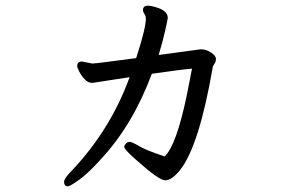

<svg xmlns="http://www.w3.org/2000/svg" viewBox="-20 -607 1040 674"><path d="M218 47Q205 47 205 31Q205 19 233 -9Q368 -152 435 -336L304 -316Q289 -316 277 -329Q265 -342 258 -356Q251 -370 251 -375Q251 -391 268 -391L304 -384Q316 -384 458 -403Q492 -508 492 -541Q492 -551 487 -558Q482 -565 482 -572Q482 -587 499 -587Q511 -587 526 -582Q569 -570 569 -544Q569 -541 560 -500.5Q551 -460 537 -414L685 -434Q704 -434 721 -422.5Q738 -411 738 -401Q738 -391 733.5 -384.5Q729 -378 727 -372Q679 -94 612 -10Q583 26 560 26Q538 26 460 -44Q416 -82 416 -92Q416 -96 421.5 -102.5Q427 -109 436 -109Q443 -109 469.5 -93.5Q496 -78 558 -58Q599 -96 636 -274L654 -366Q617 -363 513 -348Q446 -168 334 -48Q290 1 258 24Q226 47 218 47Z"/></svg>

Font: LXGW WenKai Medium
Style: Regular
Weight: 500
Designer: LXGW / Fontworks Inc.
Foundry: LXGW / Fontworks Inc.
Version: Version 1.501; October 10, 2024